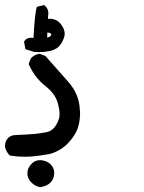

<svg xmlns="http://www.w3.org/2000/svg" viewBox="-57 -449 577 769"><path d="M71.3 205.1Q85 192.4 103.5 192.4Q108.4 192.4 114.3 193.4Q138.7 198.2 150.4 214.8Q160.2 227.5 160.2 243.2Q160.2 260.7 151.4 274.4Q139.6 293.9 105.5 300.8Q85 297.9 68.8 282.2Q52.7 266.6 52.7 244.6Q52.7 222.7 71.3 205.1ZM181.6 6.8Q181.6 -10.7 173.8 -38.1Q163.1 -74.2 126 -103.5Q84 -135.7 59.6 -188.5L57.6 -192.4L66.4 -214.8Q79.1 -229.5 99.6 -233.4H102.5L125 -224.6L215.8 -122.1Q260.7 -71.3 262.7 -9.8Q263.7 -3.9 263.7 2Q263.7 55.7 242.2 89.8Q218.8 127.9 186 148.4Q153.3 168.9 122.1 170.9Q78.1 178.7 44.4 178.7Q10.7 178.7 -17.6 173.8L-19.5 171.9Q-32.2 159.2 -37.1 138.7V137.7Q-37.1 116.2 -24.9 104Q-12.7 91.8 6.8 91.8Q56.6 89.8 81.5 87.4Q106.4 85 130.9 80.1Q151.4 75.2 163.1 58.6Q175.8 41 180.7 20.5Q181.6 13.7 181.6 6.8ZM70.3 -297.9Q73.2 -297.9 77.1 -296.9Q82 -387.7 88.9 -416L90.8 -421.9L120.1 -428.7Q125 -423.8 126 -422.9Q136.7 -412.1 136.7 -395.5Q136.7 -390.6 135.7 -384.8L134.8 -373Q137.7 -374 140.6 -374Q169.9 -374 186.5 -352.5Q202.1 -333 202.1 -313.5Q202.1 -301.8 194.3 -286.1Q188.5 -272.5 177.7 -261.7Q162.1 -247.1 133.8 -243.2Q117.2 -240.2 103.5 -240.2Q79.1 -240.2 76.2 -242.2L44.9 -252L39.1 -282.2L46.9 -292Q56.6 -297.9 70.3 -297.9ZM131.8 -298.8Q141.6 -300.8 145 -304.2Q148.4 -307.6 148.4 -309.6Q148.4 -312.5 146.5 -314.5Q143.6 -317.4 132.8 -319.3Z"/></svg>

Font: JasonHandwriting2
Style: SemiBold
Weight: 600
Version: Version 1.04.7